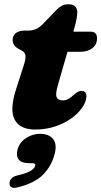

<svg xmlns="http://www.w3.org/2000/svg" viewBox="-20 -606 484 919"><path d="M85 -363.5 67.5 -373Q40.5 -388 40.5 -415.5Q40.5 -436 56 -447.8Q71.5 -459.5 98 -459.5H113Q136.5 -459.5 154 -467.8Q171.5 -476 191 -497L250 -558.5Q261.5 -570.5 275 -578Q288.5 -585.5 308 -585.5Q329 -585.5 339.5 -575Q350 -564.5 350 -548Q350 -536 346.8 -517.5Q343.5 -499 337 -476L331 -454.5H413.5Q444.5 -454.5 444.5 -423Q444.5 -393 422.2 -375.5Q400 -358 363 -358H303L257 -198.5Q244.5 -156.5 251.2 -141Q258 -125.5 280.5 -125.5Q295 -125.5 306.8 -131.8Q318.5 -138 334 -153Q354.5 -171 369 -171Q395.5 -171 393.5 -141Q391.5 -116.5 372.5 -89.5Q353.5 -62.5 320.8 -39Q288 -15.5 244 -0.8Q200 14 148 14Q75 14 49.8 -34.2Q24.5 -82.5 59.5 -187L92 -288Q103.5 -322.5 102 -338.5Q100.5 -354.5 85 -363.5ZM119.5 175Q82.5 175 69.2 157Q56 139 64 110Q73 76 104 55.2Q135 34.5 171.5 34.5Q214 34.5 234 59.2Q254 84 241.5 131.5Q225.5 191.5 184 232Q142.5 272.5 62.5 291Q43 296 33.8 289.5Q24.5 283 25.5 270.5Q26 258.5 34.8 248.5Q43.5 238.5 62 234Q110 223 127.8 211Q145.5 199 148.5 187.5Q151.5 175 135 175Z"/></svg>

Font: Fraunces 9pt Soft Black
Style: Italic
Weight: 900
Italic angle: -16°
Version: Version 1.000;[b76b70a41]